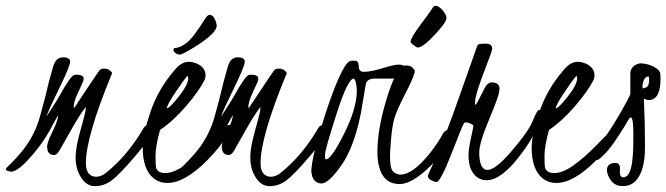

<svg xmlns="http://www.w3.org/2000/svg" viewBox="-88 -615 2307 665"><path d="M169.9 -355.5C162.1 -355.5 144.4 -330.6 116.7 -280.8C111.5 -271.6 108 -265.8 106.2 -263.2C104.4 -260.6 98.8 -251.8 89.4 -236.8C79.9 -221.8 74.2 -213.2 72.3 -210.9C77.8 -226.6 92.9 -259.7 117.7 -310.3C142.4 -360.9 154.8 -391.1 154.8 -400.9C154.8 -411.3 146.8 -416.5 130.9 -416.5C122.4 -416.5 115 -413.7 108.6 -408.2C102.3 -402.7 96.7 -389.5 91.8 -368.7L82 -334C77.5 -316.4 74.4 -303.7 72.8 -295.9C71.1 -288.1 64 -261.1 51.5 -215.1C39 -169 18.4 -128.3 -10.3 -92.8C-23.9 -75.8 -41.8 -56.6 -64 -35.2C-72.1 -27.3 -66.6 -22.3 -47.4 -20C-34.3 -22.9 -20.3 -31.7 -5.4 -46.4C34 -85.8 65.8 -128.1 89.8 -173.3C100.9 -194.2 108.7 -208.3 113.3 -215.8C113.3 -204.4 106.9 -185.9 94.2 -160.2C81.5 -134.4 75.2 -117 75.2 -107.9C75.2 -88.1 83.3 -78.1 99.6 -78.1C105.5 -78.1 111.3 -82.8 117.2 -92.3L156.2 -161.1C176.1 -196.9 193.7 -224.8 209 -244.6C209.3 -243.7 209 -239.3 208 -231.4C207 -223.6 201.1 -200.4 190.2 -161.9C179.3 -123.3 173.8 -92.4 173.8 -69.3C173.8 -46.2 178.5 -25.9 188 -8.3C201.7 17.1 219.2 29.8 240.5 29.8C261.8 29.8 281.5 22.9 299.6 9.3C317.6 -4.4 345.3 -33.1 382.6 -76.9C419.8 -120.7 438.5 -151 438.5 -168C438.5 -177.4 434.1 -182.1 425.3 -182.1C418.5 -181.2 413.4 -178.1 410.2 -172.9L400.9 -157.2C365.7 -100.3 325.8 -53.9 281.2 -18.1C265.3 -4.7 249.7 -0.2 234.4 -4.4C217.8 -9.3 209.5 -24.4 209.5 -49.8C209.5 -110.7 238.8 -212.2 297.4 -354.5L300.3 -361.8C300 -364.1 297.3 -367.3 292.2 -371.3C287.2 -375.4 280.8 -377.4 272.9 -377.4C265.1 -377.4 259.6 -375.3 256.3 -371.1C245 -355.1 227.5 -329.4 204.1 -293.9L168 -239.3V-242.2C165.7 -251.6 170.4 -268.9 182.1 -293.9C191.6 -314.1 197.1 -326.3 198.7 -330.3C200.4 -334.4 201.3 -338.4 201.7 -342.3C202 -351.4 193.7 -356.1 176.8 -356.4Z M556.2 -465.3C543.8 -455.2 530.4 -449.5 516.1 -448.2C514.2 -447.6 513 -445.8 512.7 -442.9C512.4 -439.9 514 -436.7 517.6 -433.1C523.1 -428.2 528.9 -425.8 534.9 -425.8C540.9 -425.8 560.1 -435.9 592.3 -456.1C639.2 -486 662.6 -509.4 662.6 -526.4C662.3 -530.6 661.1 -535.6 659.2 -541.5C653.6 -556.2 646.5 -563.5 637.7 -563.5C634.1 -563.2 630.2 -560.5 626 -555.7C594.1 -504.2 570.8 -474.1 556.2 -465.3ZM489.7 -239.3C489.7 -247.1 500.1 -266.3 520.8 -296.9C541.4 -327.5 555 -346 561.5 -352.5C563.2 -349.6 564 -347 564 -344.7C564 -329.4 553.2 -308.3 531.7 -281.2C510.3 -254.2 496.3 -240.2 489.7 -239.3ZM684.1 -166.5C683.1 -165.2 680.7 -162.8 677 -159.2C673.3 -155.6 657.4 -139.5 629.4 -110.8C601.4 -82.2 575 -59.2 550.3 -41.7C525.6 -24.3 503.7 -15.6 484.9 -15.6C466 -15.6 455.1 -22.5 452.1 -36.1C451.2 -42 450.7 -55.5 450.7 -76.7C450.7 -97.8 455.9 -127.3 466.3 -165C496.9 -185.5 527 -213.1 556.6 -247.6C586.3 -282.1 607.7 -312.5 621.1 -338.9C623 -345.4 624 -350.1 624 -353C624 -372.6 613.3 -386.7 591.8 -395.5C582.7 -399.1 573.9 -400.9 565.4 -400.9C547.9 -400.9 530.9 -390.5 514.6 -369.6C477.9 -327 450.6 -279.4 432.9 -226.8C415.1 -174.2 406.2 -133.5 406.2 -104.5C406.2 -53.7 418.8 -18.1 443.8 2.4C457.2 13.2 473.3 18.6 492.2 18.6C532.2 18.6 578.3 -7.8 630.4 -60.5C663.2 -93.7 687.7 -125.2 703.6 -154.8C708.8 -164.6 711.4 -171.5 711.4 -175.8C709.5 -187.2 700.4 -184.1 684.1 -166.5Z M774.9 -355.5C767.1 -355.5 749.3 -330.6 721.7 -280.8C716.5 -271.6 713 -265.8 711.2 -263.2C709.4 -260.6 703.8 -251.8 694.3 -236.8C684.9 -221.8 679.2 -213.2 677.2 -210.9C682.8 -226.6 697.9 -259.7 722.7 -310.3C747.4 -360.9 759.8 -391.1 759.8 -400.9C759.8 -411.3 751.8 -416.5 735.8 -416.5C727.4 -416.5 720 -413.7 713.6 -408.2C707.3 -402.7 701.7 -389.5 696.8 -368.7L687 -334C682.5 -316.4 679.4 -303.7 677.7 -295.9C676.1 -288.1 669 -261.1 656.5 -215.1C644 -169 623.4 -128.3 594.7 -92.8C581.1 -75.8 563.2 -56.6 541 -35.2C532.9 -27.3 538.4 -22.3 557.6 -20C570.6 -22.9 584.6 -31.7 599.6 -46.4C639 -85.8 670.7 -128.1 694.8 -173.3C705.9 -194.2 713.7 -208.3 718.3 -215.8C718.3 -204.4 711.9 -185.9 699.2 -160.2C686.5 -134.4 680.2 -117 680.2 -107.9C680.2 -88.1 688.3 -78.1 704.6 -78.1C710.4 -78.1 716.3 -82.8 722.2 -92.3L761.2 -161.1C781.1 -196.9 798.7 -224.8 814 -244.6C814.3 -243.7 814 -239.3 813 -231.4C812 -223.6 806.1 -200.4 795.2 -161.9C784.3 -123.3 778.8 -92.4 778.8 -69.3C778.8 -46.2 783.5 -25.9 793 -8.3C806.6 17.1 824.1 29.8 845.5 29.8C866.8 29.8 886.5 22.9 904.5 9.3C922.6 -4.4 950.3 -33.1 987.5 -76.9C1024.8 -120.7 1043.5 -151 1043.5 -168C1043.5 -177.4 1039.1 -182.1 1030.3 -182.1C1023.4 -181.2 1018.4 -178.1 1015.1 -172.9L1005.9 -157.2C970.7 -100.3 930.8 -53.9 886.2 -18.1C870.3 -4.7 854.7 -0.2 839.4 -4.4C822.8 -9.3 814.5 -24.4 814.5 -49.8C814.5 -110.7 843.8 -212.2 902.3 -354.5L905.3 -361.8C904.9 -364.1 902.3 -367.3 897.2 -371.3C892.2 -375.4 885.7 -377.4 877.9 -377.4C870.1 -377.4 864.6 -375.3 861.3 -371.1C849.9 -355.1 832.5 -329.4 809.1 -293.9L772.9 -239.3V-242.2C770.7 -251.6 775.4 -268.9 787.1 -293.9C796.5 -314.1 802.1 -326.3 803.7 -330.3C805.3 -334.4 806.3 -338.4 806.6 -342.3C807 -351.4 798.7 -356.1 781.7 -356.4Z M1171.4 -366.2C1160.3 -366.5 1154.7 -372.6 1154.5 -384.5C1154.4 -396.4 1151 -403 1144.5 -404.3C1142.6 -404.6 1138.1 -404.8 1131.1 -404.8C1124.1 -404.8 1117.8 -401 1112.3 -393.6C1092.4 -367.2 1067.5 -308 1037.6 -216.1C1007.6 -124.1 991.9 -59.9 990.2 -23.4C991.9 4.9 1003.4 19.5 1024.9 20.5C1042.2 20.5 1065.4 -0.7 1094.7 -43L1095.2 -43.5C1123.5 -84.1 1145.7 -143.4 1161.6 -221.2C1162.6 -225.7 1165.8 -244.5 1171.1 -277.3C1176.5 -310.2 1179.5 -327 1180.2 -327.6C1184.4 -337.7 1194.3 -342.8 1210 -342.8H1286.6C1302.6 -343.8 1313 -347.9 1317.9 -355.2C1322.8 -362.5 1323.3 -370.1 1319.6 -377.9C1315.8 -385.7 1308.5 -390.1 1297.6 -391.1C1286.7 -392.1 1267.2 -388.2 1239 -379.4C1210.9 -370.6 1188.3 -366.2 1171.4 -366.2ZM1137.2 -342.8C1142.7 -340.5 1146.3 -327 1147.9 -302.2C1147.9 -260.3 1133.1 -209.9 1103.5 -151.1C1073.9 -92.4 1053.1 -63 1041 -63C1038.4 -63 1037.4 -68.9 1037.8 -80.8C1038.3 -92.7 1051.6 -139.3 1077.6 -220.7C1103.7 -302.1 1123.5 -342.8 1137.2 -342.8Z M1357.9 -450.2C1370.6 -450.5 1389.6 -464.4 1415 -491.7C1440.4 -519 1454.3 -536.9 1456.5 -545.4C1460.8 -553.9 1457.2 -564.9 1445.8 -578.6C1431.5 -594.9 1420.2 -599 1412.1 -590.8C1408.9 -584.3 1395 -564.8 1370.6 -532.2C1346.2 -499.7 1334 -479 1334 -470.2C1334 -467.6 1337.9 -463.5 1345.7 -458C1352.2 -453.5 1356.3 -450.8 1357.9 -450.2ZM1474.6 -143.6C1475.6 -147.5 1476.1 -149.9 1476.1 -150.9C1475.1 -158.4 1470.2 -162.8 1461.4 -164.1C1456.2 -164.1 1451.2 -160.2 1446.3 -152.3C1435.5 -131.8 1420.6 -109.4 1401.4 -85C1361.7 -35.2 1327.5 -10.3 1298.8 -10.3C1288.7 -10.6 1280.2 -14.3 1273.2 -21.5C1266.2 -28.6 1262.7 -46.5 1262.7 -75.2C1262.7 -83.7 1263.9 -102.6 1266.4 -132.1C1268.8 -161.5 1272.5 -185.5 1277.6 -203.9C1282.6 -222.2 1295.7 -251.9 1316.9 -292.7C1338.1 -333.6 1348.6 -359.2 1348.6 -369.6C1348.6 -371.9 1346.1 -375.6 1341.1 -380.6C1336 -385.7 1328.1 -388.2 1317.4 -388.2C1295.6 -388.2 1272.5 -346.2 1248 -262.2C1228.5 -195.8 1218.9 -137.4 1219.2 -86.9C1219.2 -71.3 1220.7 -56.8 1223.6 -43.5C1233.4 0.5 1257.6 22.5 1296.4 22.5C1325 22.5 1360.5 1.6 1402.8 -40C1438.6 -75.2 1462.6 -109.7 1474.6 -143.6Z M1642.1 -307.1V-308.6C1641.4 -322.3 1632.6 -329.3 1615.7 -329.6C1606 -329.6 1597.5 -322.9 1590.3 -309.6C1588.4 -304.7 1586.4 -300.8 1584.5 -297.9L1571.8 -272.9C1564.6 -259 1560.5 -251.8 1559.6 -251.5C1557.9 -252.1 1557.1 -254.6 1557.1 -258.8L1558.6 -273.4C1563.5 -296.9 1574.4 -330.2 1591.3 -373.5C1608.2 -416.8 1616.7 -441.2 1616.7 -446.8C1616.7 -458.2 1608.9 -463.9 1593.3 -463.9L1580.6 -463.4C1571.8 -463.1 1566.6 -460.6 1564.9 -456.1L1500 -272.5C1474.6 -199.9 1452.5 -141.8 1433.6 -98.1L1406.7 -36.1C1398.3 -17.6 1394 -7.6 1394 -6.3C1394 0.5 1398.2 5.9 1406.5 9.8C1414.8 13.7 1420.4 15.6 1423.3 15.6C1432.8 15.6 1450.3 -17.3 1475.8 -83C1501.4 -148.8 1515.8 -183.9 1519 -188.5C1522.9 -192.4 1530.8 -191.7 1542.5 -186.5C1548.3 -183.9 1551.4 -181.6 1551.5 -179.4C1551.7 -177.3 1548.9 -163.1 1543.2 -136.7C1537.5 -110.4 1534.7 -90.8 1534.7 -78.1C1534.7 -39.4 1545.7 -13 1567.9 1C1576.7 6.5 1586.4 9.3 1597.2 9.3C1631 9.3 1669.6 -19.2 1712.9 -76.2C1742.8 -114.9 1764.8 -152.2 1778.8 -188L1783.7 -201.2C1785.6 -205.7 1786.6 -212.2 1786.6 -220.7C1786.3 -229.5 1784 -234 1779.8 -234.4C1774.6 -234.4 1767.3 -222.2 1757.8 -197.8C1748.4 -173 1722.5 -136.2 1680.2 -87.4C1645 -46.7 1618.3 -26.4 1600.1 -26.4C1581.9 -26.7 1572.4 -46.2 1571.8 -85C1571.5 -107.7 1582.8 -146.5 1606 -201.2C1628.7 -255.9 1640.1 -287.1 1640.1 -294.9L1641.1 -300.8Z M1836.9 -239.3C1836.9 -247.1 1847.2 -266.3 1867.9 -296.9C1888.6 -327.5 1902.2 -346 1908.7 -352.5C1910.3 -349.6 1911.1 -347 1911.1 -344.7C1911.1 -329.4 1900.4 -308.3 1878.9 -281.2C1857.4 -254.2 1843.4 -240.2 1836.9 -239.3ZM2031.2 -166.5C2030.3 -165.2 2027.9 -162.8 2024.2 -159.2C2020.4 -155.6 2004.6 -139.5 1976.6 -110.8C1948.6 -82.2 1922.2 -59.2 1897.5 -41.7C1872.7 -24.3 1850.9 -15.6 1832 -15.6C1813.2 -15.6 1802.2 -22.5 1799.3 -36.1C1798.3 -42 1797.9 -55.5 1797.9 -76.7C1797.9 -97.8 1803.1 -127.3 1813.5 -165C1844.1 -185.5 1874.2 -213.1 1903.8 -247.6C1933.4 -282.1 1954.9 -312.5 1968.3 -338.9C1970.2 -345.4 1971.2 -350.1 1971.2 -353C1971.2 -372.6 1960.4 -386.7 1939 -395.5C1929.9 -399.1 1921.1 -400.9 1912.6 -400.9C1895 -400.9 1878.1 -390.5 1861.8 -369.6C1825 -327 1797.8 -279.4 1780 -226.8C1762.3 -174.2 1753.4 -133.5 1753.4 -104.5C1753.4 -53.7 1766 -18.1 1791 2.4C1804.4 13.2 1820.5 18.6 1839.4 18.6C1879.4 18.6 1925.5 -7.8 1977.5 -60.5C2010.4 -93.7 2034.8 -125.2 2050.8 -154.8C2056 -164.6 2058.6 -171.5 2058.6 -175.8C2056.6 -187.2 2047.5 -184.1 2031.2 -166.5Z M2199.7 -341.3C2199.7 -345.2 2199.5 -350.7 2199.2 -357.9C2198.9 -365.1 2194.7 -371.6 2186.5 -377.4C2169.3 -389.2 2150.6 -395.2 2130.4 -395.5C2125.5 -395.5 2120.3 -394 2114.7 -391.1C2101.7 -384 2095.2 -373.7 2095.2 -360.4V-290C2095.2 -287.8 2091.5 -279.6 2084 -265.6C2051.4 -204.8 2017.6 -151 1982.4 -104.5C1972.7 -91.5 1967.6 -80.1 1967.3 -70.3C1968.6 -61.2 1973.8 -58.3 1982.9 -61.5C1986.8 -62.8 1995.1 -70 2007.8 -83C2020.5 -96 2035.6 -115.9 2053 -142.6C2070.4 -169.3 2081.4 -186.9 2085.9 -195.6C2090.5 -204.2 2094.1 -208.5 2096.7 -208.5C2102.5 -208.2 2105.6 -189.8 2105.7 -153.3C2105.9 -116.9 2105 -88.4 2103 -67.9C2099.1 -23.3 2088.4 -1 2070.8 -1C2061.4 -1 2057.5 -9.3 2059.1 -25.9C2060.7 -42.5 2055.5 -50.8 2043.5 -50.8C2024.6 -50.5 2014.8 -42.6 2014.2 -27.3C2014.2 -15 2018.9 -2.4 2028.3 10.5C2037.8 23.4 2051.7 29.7 2070.1 29.5C2088.5 29.4 2103.5 22.8 2115.2 9.8C2135.7 -13 2146 -51.6 2146 -106C2146 -160.3 2144.7 -216.1 2142.1 -273.4C2147.9 -270.2 2154.1 -268.6 2160.6 -268.6C2186.7 -269.9 2199.7 -294.1 2199.7 -341.3ZM2138.2 -308.6C2137.5 -310.2 2137.2 -313 2137.2 -316.9C2137.2 -320.8 2137.9 -325 2139.2 -329.6C2142.7 -343.3 2149.4 -350.1 2159.2 -350.1C2159.8 -347.2 2160.2 -342.9 2160.2 -337.2C2160.2 -331.5 2159.3 -325.8 2157.5 -320.1C2155.7 -314.4 2149.3 -310.5 2138.2 -308.6Z"/></svg>

Font: Kristi
Style: Medium
Weight: 400
Italic angle: -15°
Version: Version 1.003